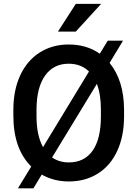

<svg xmlns="http://www.w3.org/2000/svg" viewBox="-20 -958 729 1024"><path d="M641.6 -336.9V-373.5Q641.1 -528.3 564.5 -622.6L636.2 -741.2H554.7L512.2 -671.4Q442.4 -720.7 346.2 -720.7Q259.3 -720.7 191.9 -678Q124.5 -635.3 87.9 -556.2Q51.3 -477.1 51.3 -373V-340.3Q51.3 -165 146.5 -69.8L75.7 46.4H158.2L202.6 -26.9Q267.1 9.8 347.2 9.8Q435.1 9.8 502.2 -32.5Q569.3 -74.7 605.5 -153.6Q641.6 -232.4 641.6 -336.9ZM174.8 -336.9V-377.9Q175.8 -492.7 220.9 -555.4Q266.1 -618.2 346.2 -618.2Q412.1 -618.2 454.6 -576.7L209.5 -173.3Q174.8 -235.8 174.8 -336.9ZM518.1 -374V-336.9Q518.1 -216.8 473.9 -154.3Q429.7 -91.8 347.2 -91.8Q295.9 -91.8 257.8 -118.2L496.6 -510.7Q518.1 -455.1 518.1 -374ZM384.3 -937.5 289.1 -789.6H384.3L519.5 -937.5Z"/></svg>

Font: FAU Chimera Medium
Style: Regular
Weight: 500
Version: Version 1.002;hotconv 1.0.117;makeotfexe 2.5.65602